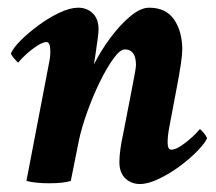

<svg xmlns="http://www.w3.org/2000/svg" viewBox="-20 -458 547 486"><path d="M334 7.8Q312.5 7.8 297.4 -6.3Q282.2 -20.5 282.2 -47.9Q282.2 -61.5 284.7 -80.1Q287.1 -98.6 292 -120.1L314.5 -236.3Q319.3 -260.7 321.8 -274.9Q324.2 -289.1 324.2 -293Q324.2 -333 295.9 -333Q284.2 -333 267.1 -309.6Q250 -286.1 232.4 -250Q214.8 -213.9 200.7 -174.3Q186.5 -134.8 179.7 -102.5L159.2 0Q140.6 5.9 104.5 5.9Q70.3 5.9 46.9 0L105.5 -305.7Q106.4 -310.5 106.9 -315.9Q107.4 -321.3 107.4 -328.1Q107.4 -351.6 97.7 -351.6Q88.9 -351.6 73.7 -341.8Q58.6 -332 45.4 -319.8Q32.2 -307.6 26.4 -299.8Q24.4 -299.8 16.1 -309.6Q7.8 -319.3 7.8 -323.2Q13.7 -336.9 32.7 -356Q51.8 -375 77.6 -394Q103.5 -413.1 130.4 -425.8Q157.2 -438.5 177.7 -438.5Q200.2 -438.5 214.8 -424.3Q229.5 -410.2 229.5 -382.8Q229.5 -377 227.5 -361.3Q225.6 -345.7 221.7 -320.3Q221.7 -319.3 217.8 -294.9Q235.4 -330.1 259.8 -362.8Q284.2 -395.5 310.1 -417Q335.9 -438.5 357.4 -438.5Q400.4 -438.5 420.9 -408.2Q441.4 -377.9 441.4 -332Q441.4 -320.3 437.5 -293.9Q433.6 -267.6 425.8 -227.5Q416 -174.8 411.1 -149.9Q406.2 -125 405.3 -115.2Q404.3 -105.5 404.3 -96.7Q404.3 -79.1 414.1 -79.1Q423.8 -79.1 438.5 -88.9Q453.1 -98.6 466.8 -111.3Q480.5 -124 485.4 -130.9Q488.3 -130.9 496.1 -121.1Q503.9 -111.3 503.9 -107.4Q498 -94.7 479 -75.2Q460 -55.7 434.1 -36.6Q408.2 -17.6 381.3 -4.9Q354.5 7.8 334 7.8Z"/></svg>

Font: Crimson Text
Style: Bold Italic
Weight: 700
Italic angle: -11°
Designer: Sebastian Kosch
Foundry: Sebastian Kosch
Version: Version 1.100; ttfautohint (v1.8.4)